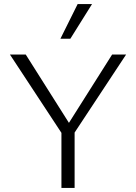

<svg xmlns="http://www.w3.org/2000/svg" viewBox="-20 -927 671 947"><path d="M296 -252 29 -658H107L339 -291ZM283 0V-291H348V0ZM336 -255 301 -291 533 -658H602ZM278 -736 363 -907H434L327 -736Z"/></svg>

Font: Ysabeau Office Light
Style: Regular
Weight: 300
Designer: Christian Thalmann (Catharsis Fonts)
Version: Version 2.001;gftools[0.9.30]; featfreeze: tnum,lnum,ss02